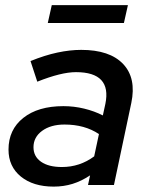

<svg xmlns="http://www.w3.org/2000/svg" viewBox="-20 -711 564 738"><path d="M186.3 6.3Q107.7 6.3 60.2 -32.3Q12.7 -71 12.7 -136Q12.7 -212.7 69.5 -257.8Q126.3 -303 223.7 -303Q264.3 -303 303.5 -293.5Q342.7 -284 375.3 -267.3L385 -311.7Q410 -433.7 272 -433.7Q215.3 -433.7 123.3 -397L97.3 -476.3Q152.3 -498.7 200.7 -509Q249 -519.3 292 -519.3Q402 -519.3 453.3 -465Q504.7 -410.7 484.7 -315.3L418 0H318.3L326.3 -37Q293.3 -15 259 -4.3Q224.7 6.3 186.3 6.3ZM218 -69Q286.7 -69 342 -110L360.3 -195.7Q305.7 -232.3 228 -232.3Q175 -232.3 141.8 -208Q108.7 -183.7 108.7 -145Q108.7 -109.7 137.7 -89.3Q166.7 -69 218 -69ZM163.7 -622.7 179 -691.3H471.7L456.3 -622.7Z"/></svg>

Font: Red Hat Display VF
Style: Italic
Weight: 300
Italic angle: -12°
Designer: Pentagram, MCKL
Foundry: Pentagram, MCKL
Version: Version 1.010